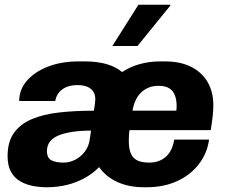

<svg xmlns="http://www.w3.org/2000/svg" viewBox="-20 -780 955 810"><path d="M177 10Q148 10 119 4.5Q90 -1 65.5 -15Q41 -29 26.5 -55Q12 -81 12 -121Q12 -182 39 -219.5Q66 -257 114.5 -277.5Q163 -298 229.5 -305.5Q296 -313 376 -313Q379 -328 380 -338Q381 -348 381.5 -354Q382 -360 382 -362Q382 -379 374.5 -392Q367 -405 350.5 -413Q334 -421 306 -421Q268 -421 243.5 -403.5Q219 -386 213 -354H61Q61 -402 93.5 -439.5Q126 -477 182.5 -499Q239 -521 312 -521H336Q392 -521 431.5 -509Q471 -497 495 -476Q564 -521 657 -521H675Q741 -521 786.5 -498Q832 -475 856 -433.5Q880 -392 880 -336Q880 -316 877.5 -292Q875 -268 869 -231H526Q521 -186 525.5 -155.5Q530 -125 549.5 -109.5Q569 -94 609 -94Q636 -94 655.5 -103Q675 -112 687.5 -126.5Q700 -141 706.5 -158.5Q713 -176 715 -191H862Q854 -133 819 -87.5Q784 -42 727.5 -16Q671 10 598 10H588Q524 10 475.5 -12Q427 -34 398 -75Q372 -48 337.5 -29Q303 -10 262.5 0Q222 10 177 10ZM248 -94Q273 -94 297 -106Q321 -118 338 -140.5Q355 -163 359 -194L364 -229Q319 -229 284 -223.5Q249 -218 225.5 -208Q202 -198 190 -181.5Q178 -165 178 -143Q178 -113 197.5 -103.5Q217 -94 248 -94ZM539 -313H724Q729 -361 712 -389.5Q695 -418 649 -418Q606 -418 577 -391.5Q548 -365 539 -313ZM454 -586 564 -760H698L699 -757L560 -586Z"/></svg>

Font: Chivo Medium
Style: Bold Italic
Weight: 700
Italic angle: -8.05°
Version: Version 2.002